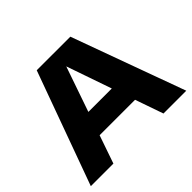

<svg xmlns="http://www.w3.org/2000/svg" viewBox="-165 -961 1182 1182"><g transform="rotate(-45 426.0 -370.0)"><path d="M11 0 280 -740H572.5L842 0H643.5L579.5 -183.5H271L207.5 0ZM323.5 -334H527.5L425.5 -628.5Z"/></g></svg>

Font: Encode Sans Expanded ExtraBold
Style: Regular
Weight: 800
Width: 7
Designer: Multiple Designers
Foundry: Impallari Type
Version: Version 3.000; ttfautohint (v1.8.3) -l 8 -r 50 -G 200 -x 14 